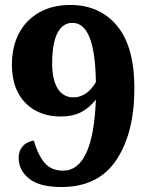

<svg xmlns="http://www.w3.org/2000/svg" viewBox="-20 -744 599 773"><path d="M55 -110Q55 -135 70.5 -154Q86 -173 116 -178Q133 -120 159.5 -88.5Q186 -57 234 -57Q355 -57 366 -343Q340 -310 306.5 -292.5Q273 -275 224 -275Q136 -275 82 -330Q28 -385 28 -484Q28 -556 56.5 -610Q85 -664 138 -694Q191 -724 263 -724Q381 -724 451 -640.5Q521 -557 521 -388Q521 -209 448.5 -100Q376 9 227 9Q140 9 97.5 -24.5Q55 -58 55 -110ZM366 -413Q363 -652 272 -652Q232 -652 211 -610.5Q190 -569 190 -488Q190 -424 212 -388Q234 -352 276 -352Q303 -352 326 -368Q349 -384 366 -413Z"/></svg>

Font: Noto Serif ExtraBold
Style: Regular
Weight: 800
Designer: Monotype Design Team
Foundry: Monotype Imaging Inc.
Version: Version 1.001